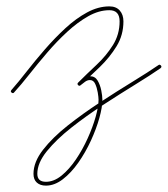

<svg xmlns="http://www.w3.org/2000/svg" viewBox="-20 -286 526 602"><path d="M24 4Q21 8 16 4Q12 1 16 -4Q38 -29 64.5 -63Q91 -97 121.5 -132Q152 -167 185 -197.5Q218 -228 253 -247Q288 -266 323 -266Q344 -266 355.5 -253Q367 -240 367 -219Q367 -176 345.5 -141Q324 -106 293 -76Q262 -46 233 -19Q229 -15 225 -19Q221 -23 225 -27Q252 -54 282.5 -82.5Q313 -111 334 -144.5Q355 -178 355 -219Q355 -254 323 -254Q290 -254 256.5 -235Q223 -216 190.5 -186Q158 -156 128 -121Q98 -86 72 -53Q46 -20 24 4Q24 4 24 4Q24 4 24 4ZM233 -19Q229 -15 225 -19Q221 -23 225 -27Q232 -34 241.5 -40.5Q251 -47 262 -47Q278 -47 286 -33.5Q294 -20 297.5 -2.5Q301 15 301 27Q301 50 291.5 84Q282 118 265 155Q248 192 225.5 224Q203 256 177 276Q151 296 124 296Q106 296 95.5 286.5Q85 277 85 259Q85 222 115 183.5Q145 145 192.5 107.5Q240 70 293.5 35Q347 0 396 -30Q445 -60 477 -82Q477 -82 477 -82Q477 -82 477 -82Q481 -85 485 -80Q488 -76 483 -72Q453 -51 405 -21.5Q357 8 304 42.5Q251 77 204 114Q157 151 127 188Q97 225 97 259Q97 284 124 284Q149 284 173 264.5Q197 245 218 214Q239 183 255 147.5Q271 112 280 80Q289 48 289 27Q289 19 286.5 4Q284 -11 278.5 -23Q273 -35 262 -35Q254 -35 246.5 -29.5Q239 -24 233 -19Q233 -19 233 -19Q233 -19 233 -19Z"/></svg>

Font: FRB American Cursive Guidelines Arrows Thin
Style: Italic
Weight: 100
Italic angle: -25°
Version: Version 2.0;Modular Font Editor K font №1